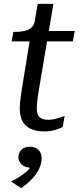

<svg xmlns="http://www.w3.org/2000/svg" viewBox="-20 -668 412 992"><path d="M210 11Q169 11 140.5 -1.5Q112 -14 97 -40Q82 -66 82 -107Q82 -120 83.5 -137.5Q85 -155 88 -173.5Q91 -192 93 -208L139 -492L165 -508H366L356 -454H40L49 -503H54Q84 -503 106 -508Q128 -513 142 -525Q156 -537 159 -557L175 -648H256L181 -205Q178 -188 175.5 -169.5Q173 -151 171.5 -135Q170 -119 170 -108Q170 -76 184.5 -62.5Q199 -49 230 -49Q246 -49 263 -53Q280 -57 294 -62Q308 -67 314 -69L304 -12Q288 -4 264.5 3.5Q241 11 210 11ZM90 304 37 270Q63 257 85.5 242.5Q108 228 123.5 212.5Q139 197 142 181Q143 177 149.5 175.5Q156 174 162 175.5Q168 177 167 183Q167 189 160.5 194Q154 199 147 199Q112 199 93.5 183Q75 167 75 145Q75 121 91 105.5Q107 90 134 90Q162 90 178.5 106Q195 122 195 150Q195 175 183.5 201Q172 227 148.5 253Q125 279 90 304Z"/></svg>

Font: Roboto Serif 20pt
Style: Italic
Weight: 400
Italic angle: -10°
Designer: Greg Gazdowicz
Foundry: Commercial Type
Version: Version 1.008